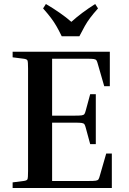

<svg xmlns="http://www.w3.org/2000/svg" viewBox="-20 -938 643 958"><path d="M510 -172H538V0H43V-28L98 -35Q114 -37 117 -43.5Q120 -50 120 -84V-596Q120 -630 117 -636.5Q114 -643 98 -645L43 -652V-680H528V-508H500L468 -619Q465 -631 461.5 -636.5Q458 -642 448 -643.5Q438 -645 414 -645H240V-361H354Q378 -361 388 -362.5Q398 -364 401.5 -369.5Q405 -375 408 -387L430 -468H458V-219H430L408 -300Q405 -312 401.5 -317.5Q398 -323 388 -324.5Q378 -326 354 -326H240V-35H424Q448 -35 458 -36.5Q468 -38 471.5 -43.5Q475 -49 478 -61ZM469 -896Q445 -869 430 -849Q415 -829 403.5 -808.5Q392 -788 376 -757H288Q273 -788 261 -808.5Q249 -829 234 -849Q219 -869 195 -896L209 -918Q245 -897 278 -874Q311 -851 336 -829Q387 -875 455 -918Z"/></svg>

Font: Inria Serif
Style: Bold
Weight: 700
Designer: Black Foundry Team
Foundry: Black Foundry
Version: Version 1.000; ttfautohint (v1.8.3)